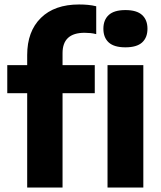

<svg xmlns="http://www.w3.org/2000/svg" viewBox="-20 -838 720 858"><path d="M101.5 0V-421.5H12.5V-547H101.5V-592Q101.5 -697.5 162.5 -757.8Q223.5 -818 333.5 -818Q354.5 -818 373.2 -816.2Q392 -814.5 410 -810V-685.5Q396.5 -689 383.8 -690.2Q371 -691.5 358 -691.5Q259.5 -691.5 259.5 -600.5V-547H403.5V-421.5H259.5V0ZM540.5 -626.5Q490 -626.5 466 -648.2Q442 -670 442 -709.5Q442 -749 466 -771Q490 -793 540.5 -793Q591 -793 615 -771Q639 -749 639 -709.5Q639 -670 615 -648.2Q591 -626.5 540.5 -626.5ZM460.5 0V-547H620.5V0Z"/></svg>

Font: Encode Sans
Style: Bold
Weight: 700
Designer: Multiple Designers
Foundry: Impallari Type
Version: Version 3.002; ttfautohint (v1.8.3) -l 8 -r 50 -G 200 -x 14 